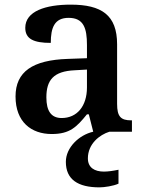

<svg xmlns="http://www.w3.org/2000/svg" viewBox="-20 -568 626 828"><path d="M203 10C282 10 311 -21 355 -75H363L382 0C321 14 264 68 264 130C264 206 316 240 409 240C430 240 470 234 491 224V164C467 169 446 172 428 172C388 172 359 155 359 115C359 52 410 13 452 0H549V-49H546C501 -49 485 -65 485 -120V-377C485 -503 418 -548 285 -548C177 -548 89 -520 89 -448C89 -400 125 -383 199 -383C199 -449 215 -491 276 -491C341 -491 355 -446 355 -374V-317L272 -314C121 -309 47 -259 47 -152C47 -42 115 10 203 10ZM246 -59C201 -59 180 -89 180 -148C180 -222 210 -261 303 -265L355 -268V-191C355 -110 312 -59 246 -59Z"/></svg>

Font: Noto Serif Sinhala SemiBold
Style: Regular
Weight: 600
Designer: Jelle Bosma - Monotype Design Team
Foundry: Monotype Imaging Inc.
Version: Version 2.007